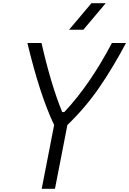

<svg xmlns="http://www.w3.org/2000/svg" viewBox="-20 -1187 812 1207"><path d="M414.1 -1000 554.7 -1166.7H644.5L503.9 -1000ZM384.1 -482.4Q544.3 -652.3 683.6 -916.7H772.1Q690.1 -761.7 603.2 -635.7Q516.3 -509.8 403.6 -401L325.5 0H242.2L320.3 -401Q229.8 -591.8 152.3 -916.7H240.9Q301.4 -651.7 371.1 -482.4Z"/></svg>

Font: Monoid
Style: Italic
Weight: 400
Width: 4
Italic angle: -11°
Monospace: yes
Version: Version 0.61